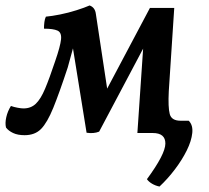

<svg xmlns="http://www.w3.org/2000/svg" viewBox="-34 -487 767 703"><path d="M56 8Q31 8 14 0Q-3 -8 -12 -20Q-16 -36 -11 -58Q-6 -80 6 -99Q17 -95 30.5 -92.5Q44 -90 52 -90Q79 -90 97 -107Q115 -124 131 -162Q147 -200 168 -263Q187 -318 189.5 -343Q192 -368 176.5 -375Q161 -382 127 -382Q127 -394 128.5 -406Q130 -418 134 -426Q156 -428 186 -434Q216 -440 246 -449.5Q276 -459 294 -467Q314 -460 317 -436L366 -112L348 -143L515 -458H604L584 -153Q581 -94 587.5 -69.5Q594 -45 627 -45L629 0H469L493 -352L506 -339L329 -5Q309 3 283 -1L228 -342H242L214 -240Q183 -146 161 -92Q139 -38 116.5 -15Q94 8 56 8ZM550 196Q535 193 522.5 185.5Q510 178 504 169Q571 78 571.5 39Q572 0 525 0V-45H657Q673 -29 670 0Q667 29 650 63.5Q633 98 606.5 133Q580 168 550 196Z"/></svg>

Font: Vollkorn Medium
Style: Italic
Weight: 500
Italic angle: -11°
Designer: Friedrich Althausen
Foundry: Friedrich Althausen
Version: Version 5.000